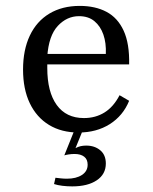

<svg xmlns="http://www.w3.org/2000/svg" viewBox="-20 -447 530 664"><path d="M251.6 11.3Q192.7 11.3 149.6 -14.9Q106.5 -41.1 83.1 -89.9Q59.7 -138.7 59.7 -206.5Q59.7 -274.2 83.1 -323.8Q106.5 -373.4 150.8 -400Q195.2 -426.6 255.6 -426.6Q309.7 -426.6 348.4 -406Q387.1 -385.5 407.7 -340.7Q428.2 -296 426.6 -224.2H111.3L110.5 -260.5H346Q347.6 -298.4 337.5 -327.4Q327.4 -356.5 306.5 -373.8Q285.5 -391.1 253.2 -391.1Q211.3 -391.1 179.8 -357.3Q148.4 -323.4 143.5 -251.6L144.4 -249.2Q143.5 -241.1 143.5 -231.9Q143.5 -222.6 143.5 -212.1Q143.5 -129 176.2 -83.9Q208.9 -38.7 270.2 -38.7Q310.5 -38.7 341.5 -58.1Q372.6 -77.4 393.5 -117.7L426.6 -98.4Q405.6 -46.8 359.7 -17.7Q313.7 11.3 251.6 11.3ZM229.8 197.6Q212.9 197.6 196 195.6Q179 193.5 166.9 189.5L171.8 167.7Q179 168.5 189.9 169.8Q200.8 171 211.3 171Q243.5 171 263.3 158.1Q283.1 145.2 283.1 122.6Q283.1 104 271 94.8Q258.9 85.5 237.9 85.5Q227.4 85.5 217.3 87.1Q207.3 88.7 202.4 90.3L238.7 0H267.7L241.1 65.3Q250 60.5 258.9 58.5Q267.7 56.5 278.2 56.5Q307.3 56.5 326.6 72.6Q346 88.7 346 118.5Q346 155.6 314.5 176.6Q283.1 197.6 229.8 197.6Z"/></svg>

Font: Playfair 9pt
Style: Regular
Weight: 400
Designer: Claus Eggers Sørensen
Foundry: Claus Eggers Sørensen
Version: Version 2.203